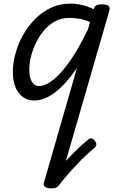

<svg xmlns="http://www.w3.org/2000/svg" viewBox="-20 -539 663 1062"><path d="M305 487Q296 499 279.5 497Q263 495 254 484Q245 473 257 459Q281 425 313.5 386.5Q346 348 385.5 308Q425 268 470 231Q479 224 488.5 227Q498 230 506 242Q514 252 512.5 262.5Q511 273 502 280Q469 306 433.5 341.5Q398 377 364.5 415Q331 453 305 487ZM170 17Q134 17 107 -2Q80 -21 65.5 -56.5Q51 -92 51 -140Q51 -187 64.5 -239Q78 -291 105 -340.5Q132 -390 171 -430.5Q210 -471 260 -495Q310 -519 372 -519Q402 -519 435 -511Q468 -503 499 -488V-491Q503 -504 513 -509.5Q523 -515 542 -515Q572 -515 581 -506Q590 -497 584 -477L308 477Q304 490 294 496.5Q284 503 261 503Q245 503 231.5 496Q218 489 223 471L406 -164Q364 -102 323.5 -62Q283 -22 244.5 -2.5Q206 17 170 17ZM142 -155Q142 -128 148 -107Q154 -86 166.5 -74.5Q179 -63 196 -63Q232 -63 276.5 -99Q321 -135 369.5 -205Q418 -275 467 -378L478 -417Q444 -432 414.5 -436Q385 -440 361 -440Q320 -440 285.5 -421.5Q251 -403 224.5 -372Q198 -341 179.5 -303Q161 -265 151.5 -226.5Q142 -188 142 -155Z"/></svg>

Font: Playwrite AU SA
Style: Regular
Weight: 400
Designer: Veronika Burian, José Scaglione
Foundry: TypeTogether
Version: Version 1.002